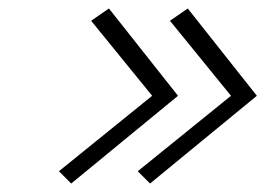

<svg xmlns="http://www.w3.org/2000/svg" viewBox="-20 -562 640 453"><path d="M423 -542 381 -513 525 -336 305 -158 334 -129 586 -336ZM119 -158 148 -129 400 -336 237 -542 195 -513 339 -336Z"/></svg>

Font: LT Wave Mono Light
Style: Italic
Weight: 300
Designer: Daniel Lyons
Version: Version 2.5 (Glyphs App)